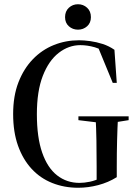

<svg xmlns="http://www.w3.org/2000/svg" viewBox="-20 -870 647 906"><path d="M349 16Q283 16 226.5 -6.5Q170 -29 129 -73.5Q88 -118 65 -182.5Q42 -247 42 -332Q42 -417 67 -481.5Q92 -546 135 -590.5Q178 -635 234 -657.5Q290 -680 353 -680Q376 -680 405.5 -676Q435 -672 464.5 -662.5Q494 -653 520 -635L531 -479H512L442 -649L494 -638L498 -609Q462 -637 427 -647Q392 -657 359 -657Q304 -657 257 -620.5Q210 -584 182 -512Q154 -440 154 -331Q154 -222 179 -150Q204 -78 249.5 -42.5Q295 -7 355 -7Q378 -7 404 -12.5Q430 -18 457 -31L436 -12V-84Q436 -148 435 -207Q434 -266 431 -321H537Q534 -266 532.5 -207Q531 -148 531 -84V-34Q491 -9 443.5 3.5Q396 16 349 16ZM350 -303V-321H587V-303L499 -289H466ZM348 -730Q323 -730 305 -746Q287 -762 287 -789Q287 -817 305 -833.5Q323 -850 348 -850Q373 -850 391 -833.5Q409 -817 409 -789Q409 -762 391 -746Q373 -730 348 -730Z"/></svg>

Font: Source Serif 4 60pt SemiBold
Style: Regular
Weight: 600
Version: Version 4.004;hotconv 1.0.116;makeotfexe 2.5.65601